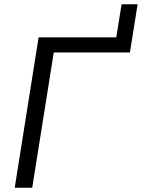

<svg xmlns="http://www.w3.org/2000/svg" viewBox="-20 -880 665 900"><path d="M49 0 161 -705H525L550 -860H625L589 -634H232L131 0Z"/></svg>

Font: Nunito Sans
Style: Italic
Weight: 400
Italic angle: -9°
Designer: Vernon Adams
Foundry: Vernon Adams
Version: Version 3.006; ttfautohint (v1.8.3)